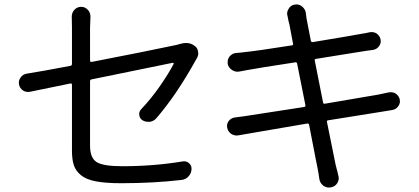

<svg xmlns="http://www.w3.org/2000/svg" viewBox="-20 -804 1878 861"><path d="M681.6 -274.4Q669.9 -260.7 652.3 -257.8Q648.4 -257.8 644.5 -257.8Q630.9 -257.8 619.1 -264.6Q606.4 -272.5 604.5 -288.1Q602.5 -303.7 613.3 -314.5Q656.2 -359.4 695.8 -416Q735.4 -472.7 758.8 -517.6Q759.8 -519.5 758.3 -521Q756.8 -522.5 754.9 -522.5Q752 -521.5 391.6 -448.2Q383.8 -447.3 383.8 -439.5V-150.4Q383.8 -96.7 412.6 -77.6Q441.4 -58.6 529.3 -58.6Q668.9 -58.6 798.8 -80.1Q815.4 -83 827.6 -72.3Q839.8 -61.5 838.9 -44.9Q837.9 -26.4 825.2 -12.7Q812.5 1 793.9 2.9Q667 17.6 523.4 17.6Q454.1 17.6 410.2 9.3Q366.2 1 342.8 -18.6Q319.3 -38.1 311 -63.5Q302.7 -88.9 302.7 -128.9V-423.8Q302.7 -430.7 295.9 -429.7Q200.2 -410.2 115.2 -392.6Q110.4 -391.6 105.5 -391.6Q93.8 -391.6 83 -398.4Q68.4 -408.2 65.4 -424.8Q64.5 -428.7 64.5 -433.6Q64.5 -445.3 72.3 -456.1Q82 -470.7 99.6 -473.6Q168 -484.4 295.9 -508.8Q302.7 -509.8 302.7 -517.6V-680.7L301.8 -729.5Q301.8 -746.1 312.5 -758.8Q325.2 -773.4 343.8 -773.4Q362.3 -773.4 375 -758.8Q385.7 -746.1 385.7 -729.5L383.8 -680.7V-532.2Q383.8 -525.4 391.6 -526.4Q632.8 -573.2 771.5 -602.5Q781.2 -605.5 789.1 -607.4Q802.7 -611.3 814.5 -611.3Q836.9 -611.3 853.5 -597.7Q866.2 -588.9 868.2 -572.3Q869.1 -569.3 869.1 -565.4Q869.1 -553.7 863.3 -543.9Q860.4 -539.1 858.4 -535.2Q770.5 -377 681.6 -274.4Z M1722.7 -389.6Q1727.5 -390.6 1732.4 -390.6Q1743.2 -390.6 1753.9 -384.8Q1768.6 -375 1772.5 -358.4Q1773.4 -353.5 1773.4 -349.6Q1773.4 -337.9 1765.6 -327.1Q1755.9 -313.5 1738.3 -310.5Q1720.7 -307.6 1690.4 -302.7Q1567.4 -283.2 1452.1 -264.6Q1444.3 -263.7 1446.3 -256.8Q1485.4 -63.5 1485.4 -63.5Q1486.3 -61.5 1487.8 -54.7Q1489.3 -47.9 1490.2 -44.9Q1491.2 -42 1492.7 -36.1Q1494.1 -30.3 1495.1 -25.9Q1496.1 -21.5 1497.1 -16.6Q1499 -10.7 1499 -4.9Q1499 6.8 1492.2 17.6Q1482.4 33.2 1463.9 36.1Q1460 37.1 1456.1 37.1Q1442.4 37.1 1430.7 29.3Q1415 17.6 1412.1 -1Q1408.2 -29.3 1404.3 -48.8Q1402.3 -58.6 1397 -85Q1391.6 -111.3 1382.8 -158.2Q1374 -205.1 1366.2 -244.1Q1365.2 -251 1357.4 -250Q1145.5 -213.9 1095.7 -205.1Q1071.3 -201.2 1050.8 -197.3Q1045.9 -196.3 1042 -196.3Q1029.3 -196.3 1017.6 -203.1Q1002.9 -212.9 999 -230.5Q998 -234.4 998 -239.3Q998 -251 1005.9 -261.7Q1016.6 -275.4 1034.2 -277.3Q1058.6 -280.3 1078.1 -283.2Q1138.7 -292 1343.8 -324.2Q1350.6 -325.2 1349.6 -332L1312.5 -518.6Q1310.5 -526.4 1303.7 -524.4Q1137.7 -499 1090.8 -490.2Q1072.3 -487.3 1054.7 -483.4Q1049.8 -482.4 1044.9 -482.4Q1032.2 -482.4 1020.5 -490.2Q1004.9 -500 1001 -517.6Q1001 -522.5 1001 -526.4Q1001 -539.1 1008.8 -549.8Q1020.5 -564.5 1038.1 -566.4Q1056.6 -567.4 1076.2 -570.3Q1128.9 -575.2 1289.1 -600.6Q1295.9 -601.6 1293.9 -609.4Q1290 -628.9 1285.6 -652.8Q1281.2 -676.8 1278.8 -689.5Q1276.4 -702.1 1274.4 -707Q1272.5 -718.8 1269.5 -731.4Q1267.6 -737.3 1267.6 -743.2Q1267.6 -753.9 1274.4 -764.6Q1283.2 -780.3 1300.8 -783.2Q1304.7 -784.2 1308.6 -784.2Q1322.3 -784.2 1334 -775.4Q1348.6 -763.7 1351.6 -746.1Q1353.5 -728.5 1354.5 -721.7Q1366.2 -659.2 1374 -621.1Q1376 -614.3 1382.8 -615.2Q1571.3 -646.5 1606.4 -653.3Q1621.1 -655.3 1636.7 -659.2Q1641.6 -660.2 1646.5 -660.2Q1658.2 -660.2 1668 -654.3Q1682.6 -644.5 1686.5 -627.9Q1687.5 -624 1687.5 -619.1Q1687.5 -607.4 1679.7 -596.7Q1669.9 -583 1652.3 -580.1Q1635.7 -578.1 1623 -576.2Q1600.6 -572.3 1522 -560.1Q1443.4 -547.9 1397.5 -540Q1389.6 -539.1 1391.6 -532.2L1428.7 -344.7Q1429.7 -337.9 1436.5 -338.9Q1615.2 -369.1 1676.8 -379.9Q1707 -386.7 1722.7 -389.6Z"/></svg>

Font: Gen Jyuu Gothic P Regular
Style: Regular
Weight: 400
Designer: [Source Han Sans]
Ryoko NISHIZUKA  (kana & ideographs); Paul D. Hunt (Latin, Greek & Cyrillic); Wenlong ZHANG  (bopomofo
Version: Version 1.002.20150607